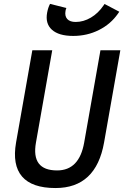

<svg xmlns="http://www.w3.org/2000/svg" viewBox="-20 -950 634 980"><path d="M263.2 9.8Q143.1 9.8 92.5 -49.1Q42 -107.9 62 -222.7L145 -693.4H246.6L163.6 -222.7Q138.2 -80.1 271.5 -80.1Q384.8 -80.1 409.7 -222.7L492.7 -693.4H594.2L511.2 -222.7Q470.2 9.8 263.2 9.8ZM353.5 -766.6Q279.8 -766.6 244.9 -798.3Q210 -830.1 220.7 -886.2Q225.6 -912.1 235.4 -930.2L318.8 -909.2Q315.4 -901.4 314.5 -895Q309.6 -868.2 323.2 -853Q336.9 -837.9 366.2 -837.9Q406.2 -837.9 443.8 -860.1Q481.4 -882.3 508.3 -921.9L513.7 -929.7L588.9 -890.1L582.5 -880.9Q545.4 -827.1 485.1 -796.9Q424.8 -766.6 353.5 -766.6Z"/></svg>

Font: Cascadia Mono
Style: Italic
Weight: 400
Italic angle: -10°
Monospace: yes
Designer: Aaron Bell
Foundry: Saja Typeworks
Version: Version 2404.023; ttfautohint (v1.8.4)